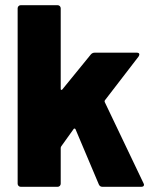

<svg xmlns="http://www.w3.org/2000/svg" viewBox="-20 -720 578 740"><path d="M60 -700H202Q207 -700 210.5 -696.5Q214 -693 214 -688V-377Q214 -374 216 -373.5Q218 -373 220 -375L330 -510Q336 -517 345 -517H507Q517 -517 517 -510Q517 -507 514 -502L384 -333Q382 -330 384 -326L533 -14Q535 -10 535 -8Q535 0 524 0H375Q365 0 361 -9L271 -222Q270 -224 267.5 -224.5Q265 -225 264 -223L216 -156Q214 -152 214 -150V-12Q214 -7 210.5 -3.5Q207 0 202 0H60Q55 0 51.5 -3.5Q48 -7 48 -12V-688Q48 -693 51.5 -696.5Q55 -700 60 -700Z"/></svg>

Font: BARLOWEXTRABOLD
Style: Regular
Weight: 800
Designer: Jeremy Tribby
Foundry: Tribby Type
Version: Version 1.422